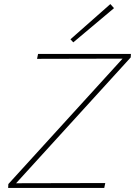

<svg xmlns="http://www.w3.org/2000/svg" viewBox="-20 -923 663 943"><path d="M340 -715 326 -730 522 -903 540 -883ZM622 -641 59 -23 497 -24 492 0H20L21 -19L582 -635L162 -634L167 -658H623Z"/></svg>

Font: Ysabeau Infant Extralight
Style: Italic
Weight: 200
Italic angle: -12°
Designer: Christian Thalmann (Catharsis Fonts)
Version: Version 0.003